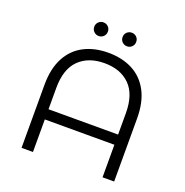

<svg xmlns="http://www.w3.org/2000/svg" viewBox="-150 -1003 1100 1139"><g transform="rotate(20 400.5 -433.0)"><path d="M108.3 0V-397.4Q108.3 -499.8 144.6 -568.6Q180.8 -637.4 246.8 -671.9Q312.8 -706.4 400.3 -706.4Q488.8 -706.4 554.6 -671.9Q620.3 -637.4 656.6 -568.6Q692.9 -499.8 692.9 -397.4V0H619.6V-404.5Q619.6 -523.2 560.7 -581.8Q501.7 -640.4 400.3 -640.4Q298.9 -640.4 239.6 -581.8Q180.4 -523.2 180.4 -404.5V0ZM155.2 -205.5V-269.8H646.7V-205.5ZM489.7 -779.7Q472.3 -779.7 459.5 -791.9Q446.7 -804.2 446.7 -822.7Q446.7 -841.6 459.5 -853.6Q472.3 -865.7 489.7 -865.7Q507.5 -865.7 520.1 -853.6Q532.7 -841.6 532.7 -822.7Q532.7 -804.2 520.1 -791.9Q507.5 -779.7 489.7 -779.7ZM310.9 -779.7Q293.6 -779.7 280.8 -791.9Q267.9 -804.2 267.9 -822.7Q267.9 -841.6 280.8 -853.6Q293.6 -865.7 310.9 -865.7Q328.7 -865.7 341.3 -853.6Q353.9 -841.6 353.9 -822.7Q353.9 -804.2 341.3 -791.9Q328.7 -779.7 310.9 -779.7Z"/></g></svg>

Font: Montserrat Alternates Thin
Style: Regular
Weight: 100
Designer: Julieta Ulanovsky
Foundry: Julieta Ulanovsky
Version: Version 9.000